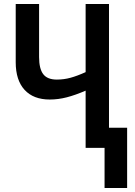

<svg xmlns="http://www.w3.org/2000/svg" viewBox="-20 -734 669 953"><path d="M521 -100H611V199H499V0H405V-284Q354 -262 311.5 -251Q269 -240 227 -240Q146 -240 102 -288Q58 -336 58 -425V-714H174V-451Q174 -393 194.5 -366Q215 -339 262 -339Q297 -339 330 -348Q363 -357 405 -376V-714H521Z"/></svg>

Font: Noto Sans Display Medium Narrow
Style: Regular
Weight: 500
Width: 4
Designer: Monotype Design team
Foundry: Monotype Imaging Inc.
Version: Version 1.000